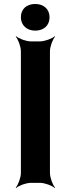

<svg xmlns="http://www.w3.org/2000/svg" viewBox="-20 -919 342 965"><path d="M231 -50V-661C231 -685 245 -722 257 -735L255 -737C242 -725 205 -711 181 -711H135C111 -711 74 -725 61 -737L59 -735C71 -722 85 -685 85 -661V-50C85 -26 71 11 59 24L61 26C74 14 111 0 135 0H181C205 0 242 14 255 26L257 24C245 11 231 -26 231 -50ZM157 -765C200 -765 229 -791 229 -832C229 -873 200 -899 157 -899C114 -899 85 -874 85 -832C85 -792 115 -765 157 -765Z"/></svg>

Font: Asimov
Style: EdgeWide
Weight: 500
Designer: Google
Version: Version 2.000980: 2014